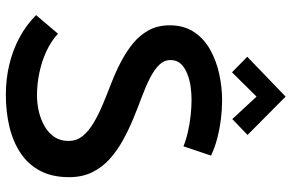

<svg xmlns="http://www.w3.org/2000/svg" viewBox="-186 -776 974 641"><g transform="rotate(90 300.5 -455.0)"><path d="M430 -795 302 -922 169 -794 221 -743 302 -825 377 -744ZM468 -581 499 -673Q472 -686 440.5 -694Q409 -702 377 -706Q345 -710 314 -710Q271 -710 227 -700.5Q183 -691 146 -670.5Q109 -650 86.5 -616.5Q64 -583 64 -535Q64 -495 80.5 -465Q97 -435 124.5 -412.5Q152 -390 186.5 -372Q221 -354 257.5 -340Q294 -326 328.5 -311.5Q363 -297 390.5 -280.5Q418 -264 434 -244Q450 -224 450 -197Q450 -170 437 -150.5Q424 -131 402 -118Q380 -105 353 -98.5Q326 -92 297 -92Q260 -92 222 -100Q184 -108 150.5 -123.5Q117 -139 92 -162L30 -89Q63 -56 105 -33.5Q147 -11 195.5 0.5Q244 12 295 12Q353 12 403 0Q453 -12 491 -37.5Q529 -63 550 -103Q571 -143 571 -199Q571 -243 554.5 -276.5Q538 -310 510 -335Q482 -360 447.5 -379Q413 -398 375.5 -413.5Q338 -429 303 -442Q268 -455 240.5 -469Q213 -483 196.5 -499.5Q180 -516 180 -538Q180 -559 193 -572.5Q206 -586 226.5 -594Q247 -602 269.5 -605Q292 -608 312 -608Q338 -608 365 -605Q392 -602 419 -596Q446 -590 468 -581Z"/></g></svg>

Font: Advent Pro Expanded
Style: Bold
Weight: 700
Width: 7
Designer: VivaRado, Andreas Kalpakidis
Foundry: VivaRado, Andreas Kalpakidis
Version: Version 3.000